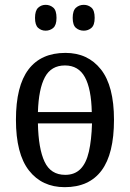

<svg xmlns="http://www.w3.org/2000/svg" viewBox="-20 -765 538 795"><path d="M248 10Q154 10 100 -59Q46 -128 46 -269Q46 -409 98 -477.5Q150 -546 251 -546Q344 -546 398 -477.5Q452 -409 452 -269Q452 -128 400.5 -59Q349 10 248 10ZM250 -41Q289 -41 313 -65Q337 -89 348 -137Q359 -185 361 -254H137Q139 -150 164.5 -95.5Q190 -41 250 -41ZM360 -301Q358 -397 331.5 -445.5Q305 -494 249 -494Q192 -494 166 -445.5Q140 -397 137 -301ZM327 -638Q308 -638 294.5 -649.5Q281 -661 281 -691Q281 -721 294.5 -733Q308 -745 327 -745Q345 -745 358.5 -733.5Q372 -722 372 -691Q372 -661 358.5 -649.5Q345 -638 327 -638ZM169 -638Q151 -638 138 -649.5Q125 -661 125 -691Q125 -721 138 -733Q151 -745 169 -745Q187 -745 200.5 -733.5Q214 -722 214 -691Q214 -661 200.5 -649.5Q187 -638 169 -638Z"/></svg>

Font: Noto Serif Condensed
Style: Regular
Weight: 400
Width: 3
Designer: Monotype Design Team
Foundry: Monotype Imaging Inc.
Version: Version 2.015